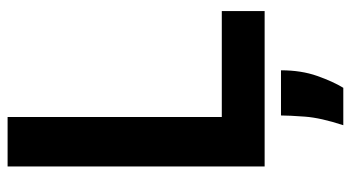

<svg xmlns="http://www.w3.org/2000/svg" viewBox="-224 -476 902 493"><g transform="rotate(-90 226.5 -229.0)"><path d="M46 0V-660H173V-110H445V0ZM152 202Q171 144 174 103.5Q177 63 177 42H293Q293 94 278.5 135Q264 176 248 202Z"/></g></svg>

Font: Bricolage Grotesque 48pt SemiBold
Style: Regular
Weight: 600
Designer: Mathieu Triay
Foundry: Atelier Triay
Version: Version 1.000; ttfautohint (v1.8.4.7-5d5b);gftools[0.9.32]